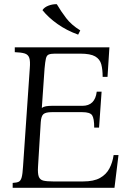

<svg xmlns="http://www.w3.org/2000/svg" viewBox="-20 -889 604 909"><path d="M40 0V-23Q59 -24 68.5 -28.5Q78 -33 82.5 -49Q87 -65 89 -100L121 -565Q124 -600 118.5 -615.5Q113 -631 96.5 -636Q80 -641 50 -642V-665H498L489 -525H466Q466 -560 459.5 -584.5Q453 -609 430.5 -622Q408 -635 360 -635H240Q221 -635 211 -631Q201 -627 197.5 -612.5Q194 -598 191 -565L178 -378Q186 -384 198 -386Q210 -388 225 -388H370Q430 -388 438 -455H461L449 -285H426Q426 -329 416 -343.5Q406 -358 370 -358H225Q197 -358 186 -349Q175 -340 173 -311L160 -100Q158 -68 163.5 -53Q169 -38 185 -34Q201 -30 231 -30H374Q424 -30 453.5 -46.5Q483 -63 498 -91.5Q513 -120 518 -155H541L522 0ZM249 -869Q269 -835 293.5 -803Q318 -771 360 -745L350 -725Q295 -745 252 -775.5Q209 -806 181 -841Q190 -855 210 -862.5Q230 -870 249 -869Z"/></svg>

Font: Bona Nova SC
Style: Italic
Weight: 400
Italic angle: -4°
Designer: Mateusz Machalski
Foundry: Capitalics
Version: Version 4.001; ttfautohint (v1.8.4.7-5d5b)